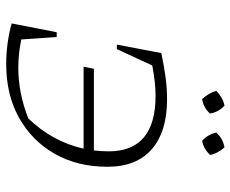

<svg xmlns="http://www.w3.org/2000/svg" viewBox="-84 -672 762 635"><g transform="rotate(90 297.5 -355.0)"><path d="M193 6Q124 6 58 -12L87 -161H103L111 -44Q158 -34 204 -34Q288 -34 372 -67Q410 -106 435.5 -152.5Q461 -199 472 -250H201L208 -284H478Q481 -309 481 -333Q481 -488 297 -488Q254 -488 197 -477L143 -360H128L156 -507Q199 -516 235.5 -521Q272 -526 309 -526Q416 -526 474 -475.5Q532 -425 532 -329Q532 -229 489 -154Q446 -79 370 -36.5Q294 6 193 6ZM330 -716Q352 -695 356 -668Q336 -646 308 -642Q287 -666 281 -689Q304 -711 330 -716ZM468 -716Q489 -692 493 -668Q471 -646 446 -642Q425 -661 419 -689Q439 -711 468 -716Z"/></g></svg>

Font: Piazzolla SC ExtraLight
Style: Italic
Weight: 200
Italic angle: -11.3°
Designer: Juan Pablo del Peral
Foundry: Huerta Tipografica
Version: Version 1.330